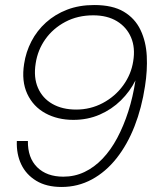

<svg xmlns="http://www.w3.org/2000/svg" viewBox="-20 -732 614 764"><path d="M225 12Q165 12 124.5 -12.5Q84 -37 64.5 -78Q45 -119 47 -171H91Q90 -104 128 -66.5Q166 -29 232 -29Q277 -29 316 -47.5Q355 -66 388 -100.5Q421 -135 446.5 -183Q472 -231 490.5 -288.5Q509 -346 519 -412Q497 -368 461 -332.5Q425 -297 377 -276Q329 -255 272 -255Q209 -255 160.5 -281.5Q112 -308 88.5 -358.5Q65 -409 76 -478Q83 -525 105 -567.5Q127 -610 163 -642.5Q199 -675 247 -693.5Q295 -712 355 -712Q428 -712 472.5 -685.5Q517 -659 539 -613Q561 -567 564 -509.5Q567 -452 557 -389Q544 -303 515.5 -230Q487 -157 444 -102.5Q401 -48 345.5 -18Q290 12 225 12ZM283 -296Q340 -296 389 -322Q438 -348 470 -392Q502 -436 510 -488Q519 -542 501.5 -583Q484 -624 445.5 -647.5Q407 -671 351 -671Q289 -671 240 -645Q191 -619 160.5 -576Q130 -533 122 -480Q113 -424 131 -382.5Q149 -341 188.5 -318.5Q228 -296 283 -296Z"/></svg>

Font: DM Sans 36pt ExtraLight
Style: Italic
Weight: 250
Italic angle: -10°
Designer: Colophon Foundry, Jonny Pinhorn
Foundry: Colophon Foundry
Version: Version 4.004;gftools[0.9.30]